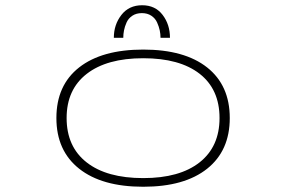

<svg xmlns="http://www.w3.org/2000/svg" viewBox="-20 -701 1090 732"><path d="M414 -557Q414 -607 442.8 -644Q471.5 -681 522 -681Q572 -681 600 -644.2Q628 -607.5 628 -557H592Q592 -571 589 -585.2Q586 -599.5 579 -615.2Q572 -631 557 -641Q542 -651 521 -651Q499.5 -651 484.5 -641Q469.5 -631 462.5 -615.2Q455.5 -599.5 452.8 -585.2Q450 -571 450 -557ZM195 -251Q195 -376 281.8 -444Q368.5 -512 526 -512Q683.5 -512 769.8 -443.8Q856 -375.5 856 -251Q856 -126.5 769.8 -57.8Q683.5 11 526 11Q368.5 11 281.8 -57.8Q195 -126.5 195 -251ZM817 -251Q817 -360.5 741 -419.8Q665 -479 526 -479Q387.5 -479 310.8 -419.5Q234 -360 234 -251Q234 -141.5 310.5 -81.8Q387 -22 526 -22Q665 -22 741 -82Q817 -142 817 -251Z"/></svg>

Font: League Mono Extended Thin
Style: Regular
Weight: 100
Width: 9
Designer: Tyler Finck
Foundry: The League of Moveable Type / Tyler Finck
Version: Version 2.210